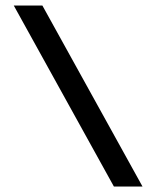

<svg xmlns="http://www.w3.org/2000/svg" viewBox="-20 -699 546 698"><path d="M30 -679 394 -21H498L134 -679Z"/></svg>

Font: SpinnyJost
Style: Regular
Weight: 500
Version: Version 3.710